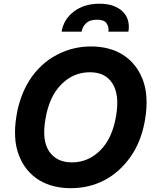

<svg xmlns="http://www.w3.org/2000/svg" viewBox="-20 -982 822 1012"><path d="M66.8 -371.8Q74.9 -422.6 92.2 -470.2Q109.4 -517.8 136 -559.7Q162.6 -601.6 199.2 -636Q235.8 -670.5 282.7 -694.6Q365.4 -737.2 459.9 -737.2Q506.7 -737.2 549 -726.6Q591.3 -715.9 626.4 -694.1Q661.6 -672.2 688.7 -639Q715.9 -605.8 733 -560.7Q764.9 -476.2 745 -353.7Q725.5 -236.5 668.3 -155.9Q610.1 -73.5 529.8 -31.8Q449.6 9.9 353 9.9Q306.1 9.9 263.8 -0.5Q221.6 -11 186.1 -32.7Q150.6 -54.3 123.2 -87.5Q95.9 -120.7 78.8 -165.8Q46.9 -249.6 66.8 -371.8ZM239.3 -183.6Q278.8 -126.1 358.7 -126.1Q445.3 -126.1 509.2 -190Q572.4 -253.2 592 -371.8Q610.8 -483.7 572.4 -542.6Q534.8 -601.2 453.8 -601.2Q366.5 -601.2 302.6 -536.6Q238.6 -471.9 219.5 -353.7Q199.9 -241.8 239.3 -183.6ZM304.7 -815Q315.3 -880 369.3 -921.2Q423.3 -962.4 504.6 -962.4Q584.2 -962.4 626.4 -921.2Q667.3 -881.4 657 -815H551.5Q554.7 -839.8 541.9 -859Q529.1 -878.2 491.1 -878.2Q452.4 -878.2 433.2 -859Q413.7 -839.5 410.2 -815Z"/></svg>

Font: Inter P
Style: Bold Italic
Weight: 700
Italic angle: 9.39999°
Designer: Rasmus Andersson
Foundry: rsms
Version: Version 3.018;git-588b23468